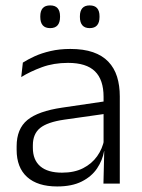

<svg xmlns="http://www.w3.org/2000/svg" viewBox="-20 -679 526 710"><path d="M362.5 0 365.5 -121.5 363 -131V-288.5V-321Q363 -384 331.2 -415.2Q299.5 -446.5 231.5 -446.5Q178.5 -446.5 135 -430.5Q91.5 -414.5 58.5 -394L64.5 -447.5Q82.5 -459 108 -470.8Q133.5 -482.5 166.8 -490.2Q200 -498 240 -498Q289 -498 323.8 -486Q358.5 -474 380.5 -451Q402.5 -428 412.8 -395.5Q423 -363 423 -322.5V0ZM191.5 10.5Q119 10.5 80.2 -24.5Q41.5 -59.5 41.5 -125V-138Q41.5 -202.5 81.2 -235.2Q121 -268 210 -281L373 -305L376 -259L217.5 -236.5Q155.5 -227.5 128.5 -205.8Q101.5 -184 101.5 -141.5V-132.5Q101.5 -87.5 129 -64Q156.5 -40.5 209.5 -40.5Q255 -40.5 287.2 -57Q319.5 -73.5 339.2 -101.2Q359 -129 365.5 -163.5L377.5 -120.5H365Q359 -86 338.8 -56Q318.5 -26 282.2 -7.8Q246 10.5 191.5 10.5ZM165.5 -575Q147 -575 138 -585.5Q129 -596 129 -616V-619Q129 -638.5 138 -648.8Q147 -659 165.5 -659Q184 -659 193 -648.8Q202 -638.5 202 -619V-616Q202 -596 193 -585.5Q184 -575 165.5 -575ZM311.5 -575Q293.5 -575 284.5 -585.5Q275.5 -596 275.5 -616V-619Q275.5 -638.5 284.5 -648.8Q293.5 -659 311.5 -659Q330 -659 339 -648.8Q348 -638.5 348 -619V-616Q348 -596 339 -585.5Q330 -575 311.5 -575Z"/></svg>

Font: Anek Bangla Medium Light
Style: Regular
Weight: 300
Version: Version 1.003